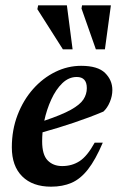

<svg xmlns="http://www.w3.org/2000/svg" viewBox="-20 -690 449 722"><path d="M366.5 -153.5Q339 -89 310.8 -53Q282.5 -17 249 -2.5Q215.5 12 172 12Q102.5 12 63.5 -26.8Q24.5 -65.5 24.5 -136Q24.5 -201.5 46 -257.5Q67.5 -313.5 104.2 -355Q141 -396.5 187.8 -419.5Q234.5 -442.5 285 -442.5Q348 -442.5 375.2 -415.5Q402.5 -388.5 402.5 -351.5Q402.5 -329 393.2 -306.8Q384 -284.5 369 -270.5Q317 -248.5 258.2 -228.8Q199.5 -209 140 -192.5Q138.5 -175 138.5 -158.5Q138.5 -108 159.2 -86.8Q180 -65.5 214 -65.5Q250.5 -65.5 279.2 -84Q308 -102.5 336 -153.5ZM268.5 -400.5Q238.5 -400.5 214.2 -377Q190 -353.5 172.8 -315.8Q155.5 -278 146.5 -236Q212 -258 246.5 -277.2Q281 -296.5 293.8 -316.2Q306.5 -336 306.5 -358.5Q306.5 -400.5 268.5 -400.5ZM253 -504.5H216.5L120.5 -655.5L123.5 -670H231.5ZM374.5 -504.5H340.5L286.5 -658L288.5 -670H397Z"/></svg>

Font: Newsreader Text SemiBold
Style: Italic
Weight: 600
Italic angle: -17°
Designer: Hugues Gentile
Foundry: Production Type
Version: Version 1.001